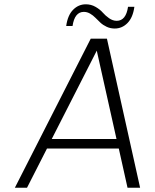

<svg xmlns="http://www.w3.org/2000/svg" viewBox="-20 -882 728 902"><path d="M579.1 0 538.1 -184.1H200.7L106.9 0H49.8L406.2 -700.2H482.4L638.2 0ZM434.6 -644 223.1 -229H527.3ZM291 -759.8Q297.9 -810.1 323.2 -835.9Q348.6 -861.8 383.3 -861.8Q408.2 -861.8 429.2 -849.6Q450.2 -837.4 462.6 -823Q475.1 -808.6 492.4 -796.4Q509.8 -784.2 528.3 -784.2Q571.8 -784.2 581.5 -850.1H611.3Q604.5 -799.8 579.1 -773.9Q553.7 -748 519 -748Q498.5 -748 481.2 -756.1Q463.9 -764.2 451.7 -775.6Q439.5 -787.1 428.2 -798.6Q417 -810.1 403.1 -818.1Q389.2 -826.2 374 -826.2Q330.6 -826.2 320.8 -759.8Z"/></svg>

Font: Fivo Sans Light
Style: Regular
Weight: 300
Designer: Alexander Slobzheninov
Foundry: Alexander Slobzheninov
Version: 1.0